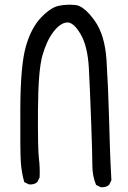

<svg xmlns="http://www.w3.org/2000/svg" viewBox="-20 -781 540 807"><path d="M403.3 5.9 383.8 -3.9Q368.2 -41 368.2 -85.4Q368.2 -129.9 363.3 -265.6Q358.4 -401.4 353.5 -494.1Q348.6 -586.9 318.4 -638.2Q288.1 -689.5 260.3 -686.5Q232.4 -683.6 204.1 -646.5Q175.8 -609.4 158.2 -547.4Q140.6 -485.4 139.6 -319.3Q138.7 -153.3 143.6 -114.7Q148.4 -76.2 146.5 -35.2L136.7 -15.6Q123 -3.9 101.6 -5.9L82 -15.6Q70.3 -56.6 67.4 -101.1Q64.5 -145.5 65.4 -327.1Q66.4 -508.8 88.9 -586.4Q111.3 -664.1 152.3 -707Q193.4 -750 228 -756.8Q262.7 -763.7 297.9 -759.8Q333 -755.9 377 -695.3Q420.9 -634.8 427.7 -527.8Q434.6 -420.9 438.5 -280.3Q442.4 -139.6 444.3 -101.1Q446.3 -62.5 448.2 -23.4L438.5 -3.9Q424.8 7.8 403.3 5.9Z"/></svg>

Font: JasonHandwriting2
Style: Regular
Weight: 400
Version: Version 1.05.10